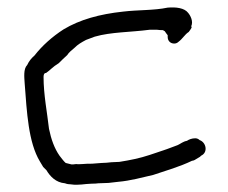

<svg xmlns="http://www.w3.org/2000/svg" viewBox="-20 -536 629 529"><path d="M48 -306C54 -227 58 -144 90 -91L99 -76L108 -67C118 -50 134 -33 159 -31C164 -29 170 -28 176 -28C181 -27 186 -27 192 -27C200 -27 209 -28 218 -29C223 -29 229 -30 234 -30C239 -30 245 -30 251 -31C260 -31 270 -32 279 -32C287 -33 296 -34 305 -35C340 -38 371 -47 402 -54C438 -66 476 -77 509 -93C511 -93 514 -94 516 -95L531 -104L534 -107C554 -116 548 -144 530 -150C527 -153 523 -155 518 -155C509 -155 501 -152 495 -148C484 -146 478 -140 469 -136C449 -128 431 -122 410 -115L392 -109C365 -100 340 -95 309 -90C302 -90 294 -89 287 -89C278 -88 269 -87 260 -87C251 -86 242 -86 234 -85C225 -85 216 -85 207 -84C201 -84 196 -83 190 -84C184 -83 180 -83 177 -83L161 -87C155 -92 149 -101 144 -107C130 -127 121 -152 115 -181C110 -226 100 -275 100 -324C100 -329 101 -335 107 -335C120 -344 124 -351 142 -362C149 -369 157 -377 165 -384C170 -392 178 -398 185 -404C195 -414 204 -419 217 -426L241 -435C286 -448 339 -447 392 -454H413C419 -453 424 -453 429 -453C430 -452 432 -451 434 -450C437 -446 439 -442 442 -439V-434C442 -424 449 -416 460 -416C465 -416 469 -418 472 -421C483 -429 489 -441 500 -448C503 -452 506 -456 508 -460C508 -461 507 -463 507 -464C513 -477 505 -493 498 -501C488 -514 465 -517 442 -515C404 -507 360 -509 319 -504C254 -497 200 -482 155 -455C124 -435 96 -410 75 -383C67 -376 60 -368 55 -357C44 -346 47 -323 48 -306Z"/></svg>

Font: Scribbler
Style: Regular
Weight: 400
Designer: Mew Too
Foundry: Cannot Into Space Fonts
Version: Version 1.001